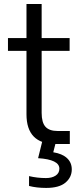

<svg xmlns="http://www.w3.org/2000/svg" viewBox="-20 -714 396 952"><path d="M19.5 -461.9V-525.4H111.3V-694.3H186.5V-525.4H325.2V-461.9H186.5V-154.3Q186.5 -106.4 205.6 -85.4Q224.6 -64.5 265.6 -64.5H326.2V0H255.9Q111.3 0 111.3 -147.5V-461.9ZM124 159.2Q165 168.9 208 168.9Q237.3 168.9 255.9 156.7Q274.4 144.5 274.4 122.1Q274.4 77.1 168.9 70.3L190.4 -16.6H258.8L244.1 41Q288.1 47.9 312 69.8Q335.9 91.8 335.9 126Q335.9 165 304.7 191.4Q273.4 217.8 209 217.8Q161.1 217.8 124 208Z"/></svg>

Font: Gothic A1
Style: Regular
Weight: 400
Designer: HanYang I&C Co.,Ltd.
Foundry: HanYang I&C Co.,Ltd.
Version: Version 2.50